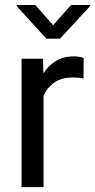

<svg xmlns="http://www.w3.org/2000/svg" viewBox="-20 -770 391 790"><path d="M324.2 -531.2 323.7 -447.3Q303.7 -451.2 279.8 -451.2Q233.4 -451.2 203.6 -430.4Q173.8 -409.7 159.2 -375V0H68.8V-528.3H156.7L158.7 -467.8Q178.7 -500 209.7 -519Q240.7 -538.1 284.2 -538.1Q293.9 -538.1 306.6 -535.9Q319.3 -533.7 324.2 -531.2ZM125 -749.5 198.7 -666.5 272.5 -749.5H350.6V-744.6L226.6 -610.8H170.9L48.8 -744.6V-749.5Z"/></svg>

Font: Vazirmatn RD FD
Style: Regular
Weight: 400
Designer: Saber Rastikerdar
Foundry: Saber Rastikerdar
Version: Version 33.003